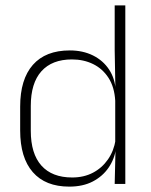

<svg xmlns="http://www.w3.org/2000/svg" viewBox="-20 -684 562 714"><path d="M237.5 10Q149 10 102 -43.8Q55 -97.5 55 -199V-287.5Q55 -389 102.2 -442.8Q149.5 -496.5 239.5 -496.5Q288 -496.5 325.8 -477.8Q363.5 -459 385.8 -425.2Q408 -391.5 410.5 -345.5H423.5L408.5 -309.5Q405.5 -360.5 383.5 -394.5Q361.5 -428.5 326.2 -445.8Q291 -463 247.5 -463Q173.5 -463 134 -419Q94.5 -375 94.5 -290V-197.5Q94.5 -112.5 134 -68.2Q173.5 -24 248.5 -24Q292 -24 325.8 -41.8Q359.5 -59.5 381.5 -91.2Q403.5 -123 410 -164.5L423 -132.5H411.5Q406 -93 384 -60.8Q362 -28.5 325.2 -9.2Q288.5 10 237.5 10ZM406.5 0 409.5 -126.5 408.5 -140V-347L409 -359L406.5 -497.5V-664H446V0Z"/></svg>

Font: Anek Gujarati Medium ExtraLight
Style: Regular
Weight: 250
Version: Version 1.003